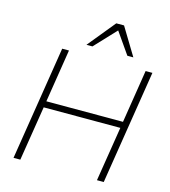

<svg xmlns="http://www.w3.org/2000/svg" viewBox="-133 -1041 1016 1147"><g transform="rotate(15 375.5 -467.5)"><path d="M58 0 170 -705H212L160 -377H634L686 -705H728L616 0H574L628 -338H154L100 0ZM304 -765 443 -935H491L594 -765H557L465 -897L341 -765Z"/></g></svg>

Font: Nunito Sans 12pt ExtraLight
Style: Italic
Weight: 200
Italic angle: -9°
Designer: Vernon Adams
Foundry: Vernon Adams
Version: Version 3.101;gftools[0.9.27]